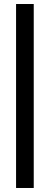

<svg xmlns="http://www.w3.org/2000/svg" viewBox="-20 -744 248 956"><path d="M60 192V-724H148V192Z"/></svg>

Font: Archivo SemiBold Condensed
Style: Regular
Weight: 600
Width: 3
Version: Version 2.001